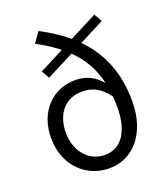

<svg xmlns="http://www.w3.org/2000/svg" viewBox="-149 -921 906 1038"><g transform="rotate(-20 304.0 -401.5)"><path d="M534 -750 508 -796 349 -714C301 -754 250 -787 194 -816L153 -758C198 -733 239 -708 278 -677L136 -604L162 -559L320 -640C377 -584 418 -519 439 -427C400 -476 346 -499 290 -499C159 -499 60 -400 60 -248C60 -85 174 13 301 13C444 13 541 -107 541 -287C541 -463 479 -585 390 -676ZM303 -63C217 -63 145 -136 145 -248C145 -352 202 -428 303 -428C354 -428 403 -411 451 -346C453 -326 454 -305 454 -283C454 -152 403 -63 303 -63Z"/></g></svg>

Font: Spoqa Han Sans Neo Regular
Style: Regular
Weight: 400
Designer: [Spoqa Han Sans Neo] Dong-huui Kim  Younghwa Kang  Yujin Lee  [Noto Sans] Ryoko NISHIZUKA  (kana & ideographs); Paul D. 
Foundry: Spoqa (http://www.spoqa-han-sans.com)
Version: Version 1.000